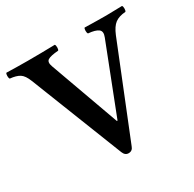

<svg xmlns="http://www.w3.org/2000/svg" viewBox="-146 -801 977 967"><g transform="rotate(-30 342.0 -317.5)"><path d="M307.1 -11.2 96.2 -546.9Q81.5 -584.5 61.8 -596.9Q42 -609.4 5.9 -612.8Q1.5 -617.2 1.5 -629.9Q1.5 -642.6 5.9 -647Q76.2 -645 129.9 -645Q210.9 -645 287.1 -647Q291.5 -642.6 291.5 -629.9Q291.5 -617.2 287.1 -612.8Q241.7 -609.4 226.1 -599.4Q210.4 -589.4 221.2 -560.1L366.2 -158.2H370.1L523.9 -553.2Q536.1 -583.5 519 -596.4Q502 -609.4 460.9 -612.8Q456.5 -617.2 456.5 -629.9Q456.5 -642.6 460.9 -647Q537.1 -645 585.9 -645Q618.7 -645 678.2 -647Q682.6 -642.6 682.6 -629.9Q682.6 -617.2 678.2 -612.8Q639.2 -609.9 617.2 -593.3Q595.2 -576.7 578.1 -535.2L367.2 -11.2Q359.4 12.2 336.9 12.2Q316.4 12.2 307.1 -11.2Z"/></g></svg>

Font: Common Serif SemiBold
Style: Regular
Weight: 600
Designer: Philipp H. Poll, Khaled Hosny
Foundry: Stefan Peev, Context Ltd.
Version: Version 1.026